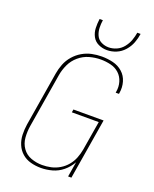

<svg xmlns="http://www.w3.org/2000/svg" viewBox="-172 -1044 920 1148"><g transform="rotate(20 288.0 -470.5)"><path d="M232 8Q267 8 303.5 -2Q340 -12 370 -37Q400 -62 419 -96L403 0H424L488 -387H296L293 -368H464L433 -182Q428 -154 417.5 -127Q407 -100 388 -77Q369 -54 343 -38.5Q317 -23 289 -17Q261 -11 233 -11Q196 -11 162 -23.5Q128 -36 107.5 -65Q87 -94 84 -131Q81 -168 87 -205L144 -550Q150 -586 166 -620Q182 -654 211.5 -679Q241 -704 277 -714Q313 -724 348 -724Q381 -724 412 -716.5Q443 -709 465.5 -688.5Q488 -668 497 -637Q506 -606 500 -574Q500 -571 499 -568H520L521 -575Q527 -611 517 -645.5Q507 -680 481 -703Q455 -726 420 -734.5Q385 -743 348 -743Q317 -743 285.5 -736.5Q254 -730 225 -713Q196 -696 174 -670.5Q152 -645 140 -614.5Q128 -584 123 -553L66 -208Q61 -175 62 -142Q63 -109 75.5 -79.5Q88 -50 111.5 -29.5Q135 -9 166.5 -0.5Q198 8 232 8ZM362 -789Q392 -789 421 -801Q450 -813 471.5 -837.5Q493 -862 504 -891Q515 -920 519 -949H498Q494 -924 485 -899Q476 -874 458.5 -852Q441 -830 416 -819Q391 -808 366 -808Q341 -808 319 -819Q297 -830 287 -852Q277 -874 276 -899Q275 -924 279 -949H258Q254 -920 255 -891Q256 -862 269 -837.5Q282 -813 307.5 -801Q333 -789 362 -789Z"/></g></svg>

Font: Iosevka Sparkle Thin
Style: Italic
Weight: 100
Italic angle: -9°
Designer: Belleve Invis
Foundry: Belleve Invis
Version: Version 4.5.0; ttfautohint (v1.8.3)